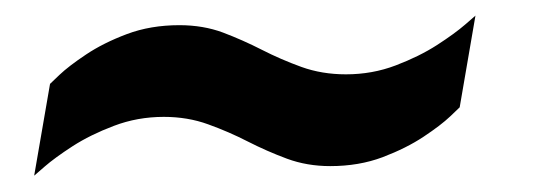

<svg xmlns="http://www.w3.org/2000/svg" viewBox="-20 -420 681 241"><path d="M22.9 -199.5 42.8 -314.7Q42.8 -314.7 54.5 -325.9Q66.3 -337.1 87.9 -351.5Q109.5 -366 139.2 -377.2Q169 -388.4 205.2 -388.4Q235.1 -388.4 260 -379.1Q284.8 -369.7 308.7 -357.5Q332.6 -345.3 358.3 -336Q384.1 -326.7 414.2 -326.7Q447.3 -326.7 476.7 -337.9Q506.2 -349.1 528.6 -363.5Q551 -378 563.9 -389.2Q576.8 -400.4 576.8 -400.4L557 -285.3Q557 -285.3 545.2 -274Q533.4 -262.8 511.7 -248.4Q490 -234 460.3 -222.7Q430.5 -211.5 394.5 -211.5Q365.4 -211.5 340.2 -220.8Q314.9 -230.2 291 -242.4Q267.2 -254.6 241.4 -263.9Q215.7 -273.3 185.6 -273.3Q152.5 -273.3 122.9 -262Q93.3 -250.8 71 -236.4Q48.8 -222 35.8 -210.7Q22.9 -199.5 22.9 -199.5Z"/></svg>

Font: Archivo Variable SemiBold
Style: Italic
Weight: 600
Italic angle: -10°
Designer: Hector Gatti
Foundry: Omnibus-Type
Version: Version 2.001